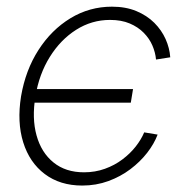

<svg xmlns="http://www.w3.org/2000/svg" viewBox="-20 -558 564 587"><path d="M231.4 9.3Q163.6 9.3 116.9 -25.9Q70.3 -61 51 -122.8Q31.7 -184.6 44.4 -263.7Q58.1 -343.8 97.7 -405.3Q137.2 -466.8 195.3 -502.2Q253.4 -537.6 322.3 -537.6Q364.3 -537.6 396.7 -524.2Q429.2 -510.7 451.7 -488.3Q474.1 -465.8 486.3 -438.5Q498.5 -411.1 500.5 -382.8L457 -376Q455.1 -397.5 446 -418.7Q437 -439.9 419.4 -457.8Q401.9 -475.6 376.5 -486.3Q351.1 -497.1 316.4 -497.1Q260.3 -497.1 212.6 -466.8Q165 -436.5 132.3 -384Q99.6 -331.5 88.4 -263.7Q77.1 -196.3 91.8 -143.8Q106.4 -91.3 143.6 -61.3Q180.7 -31.2 236.8 -31.2Q271 -31.2 300.8 -42Q330.6 -52.7 354.2 -70.6Q377.9 -88.4 394.8 -109.9Q411.6 -131.3 420.9 -153.3L461.9 -146.5Q451.2 -118.2 429.9 -90.8Q408.7 -63.5 378.7 -40.8Q348.6 -18.1 311.3 -4.4Q273.9 9.3 231.4 9.3ZM74.2 -244.1 80.6 -285.6H386.7L379.9 -244.1Z"/></svg>

Font: Inter 24pt ExtraLight
Style: Italic
Weight: 250
Italic angle: -9.3988°
Version: Version 4.001;git-66647c0bb